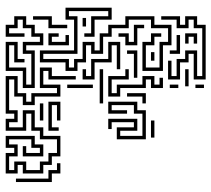

<svg xmlns="http://www.w3.org/2000/svg" viewBox="-54 -682 742 674"><g transform="rotate(90 317.0 -345.0)"><path d="M37 -540V-606H67V-624H37V-666H67V-696H259V-654H169V-636H199V-606H259V-564H193V-576H247V-594H187V-624H157V-666H247V-684H79V-654H49V-636H79V-594H49V-540ZM277 -660V-690H289V-660ZM97 -624V-666H133V-654H109V-636H133V-624ZM223 -624V-636H283V-624ZM157 -570V-594H103V-606H169V-570ZM277 -570V-600H289V-570ZM157 -114V-234H49V-204H7V-366H49V-306H109V-270H97V-294H37V-354H19V-216H37V-246H169V-126H187V-216H217V-234H187V-264H127V-306H157V-324H97V-354H67V-414H37V-516H67V-576H139V-546H229V-474H127V-504H97V-540H109V-516H139V-486H217V-534H127V-564H79V-504H49V-426H79V-366H109V-336H169V-294H139V-276H199V-246H229V-204H199V-114ZM247 -354V-414H223V-426H259V-366H307V-384H277V-474H247V-516H277V-534H253V-546H289V-504H259V-486H289V-396H319V-354ZM163 -504V-516H193V-504ZM403 -504V-516H463V-504ZM307 -420V-486H343V-474H319V-420ZM337 -354V-456H367V-486H469V-384H427V-444H409V-366H433V-354H397V-456H439V-396H457V-474H379V-444H349V-366H367V-420H379V-354ZM97 -390V-426H127V-444H67V-480H79V-456H139V-414H109V-390ZM157 -420V-456H253V-444H169V-420ZM223 -264V-276H247V-294H187V-354H127V-396H223V-384H139V-366H199V-306H259V-264ZM223 -324V-336H343V-324ZM277 -210V-300H289V-210ZM43 -264V-276H73V-264ZM247 6V-36H307V-66H337V-84H307V-174H289V-114H217V-156H247V-240H259V-144H229V-126H277V-186H319V-96H349V-54H319V-24H259V-6H367V-36H409V-6H427V-54H367V-96H427V-126H457V-186H529V-156H559V-126H589V-54H559V-36H589V6H517V-24H499V6H457V-96H487V-126H529V-54H493V-66H517V-114H499V-84H469V-6H487V-36H529V-6H577V-24H547V-66H577V-114H547V-144H517V-174H469V-114H439V-84H379V-66H439V6H397V-24H379V6ZM97 -144V-180H109V-156H127V-204H103V-216H139V-144ZM37 -90V-156H67V-210H79V-144H49V-90ZM337 -144V-186H403V-174H349V-156H427V-180H439V-144ZM607 -30V-144H577V-174H553V-186H589V-156H619V-30ZM67 6V-24H37V-66H67V-96H97V-126H139V-66H157V-96H289V-54H229V6H127V-36H187V-60H199V-24H139V-6H217V-66H277V-84H169V-54H127V-114H109V-84H79V-54H49V-36H79V-6H97V-60H109V6ZM343 -114V-126H403V-114Z"/></g></svg>

Font: Rubik Maze
Style: Regular
Weight: 400
Designer: Hubert and Fischer, NaN
Foundry: Hubert and Fischer, NaN
Version: Version 2.200